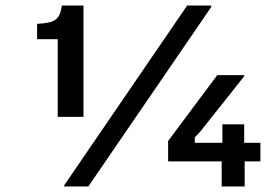

<svg xmlns="http://www.w3.org/2000/svg" viewBox="-20 -670 990 690"><path d="M280 -250V-650H202.5C194.2 -597.5 177.5 -588.3 113.3 -584.2V-529.2H187.5V-250ZM297.5 0 739.2 -645V-650H652.5L210.8 -4.2V0ZM859.2 0V-90H915.8V-156.7H857.5V-223.3H779.2V-156.7H680V-176.7C696.7 -191.7 707.5 -206.7 719.2 -221.7L857.5 -395.8V-400H760.8L584.2 -163.3V-90H776.7V0Z"/></svg>

Font: Familjen Grotesk Medium
Style: Regular
Weight: 500
Designer: Anders Wikstroem, Jonas Baeckman, Matilda Gysing, Kristian Moeller
Foundry: Familjen STHLM AB
Version: Version 2.000